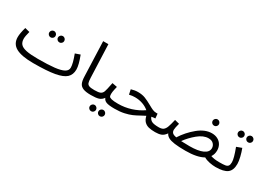

<svg xmlns="http://www.w3.org/2000/svg" viewBox="-17 -1566 3576 2612"><g transform="rotate(30 1771.0 -260.0)"><path d="M943 -197Q943 -116 893 -69Q843 -22 723.5 -0.5Q604 21 390 21Q207 21 118.5 -27Q30 -75 30 -182Q30 -239 58 -339L133 -320Q112 -241 112 -205Q112 -151 139 -120Q166 -89 231.5 -75Q297 -61 416 -61Q577 -61 674 -72Q771 -83 817.5 -109Q864 -135 864 -181Q864 -245 814 -376L891 -403Q943 -268 943 -197ZM370 -450Q370 -470 384.5 -485Q399 -500 420 -500Q440 -500 454.5 -485Q469 -470 469 -450Q469 -430 454.5 -415.5Q440 -401 420 -401Q399 -401 384.5 -415.5Q370 -430 370 -450ZM507 -450Q507 -470 521.5 -485Q536 -500 557 -500Q577 -500 591.5 -485Q606 -470 606 -450Q606 -430 591.5 -415.5Q577 -401 557 -401Q536 -401 521.5 -415.5Q507 -430 507 -450Z M1085 -167 1065 -714H1147L1167 -199Q1169 -145 1177 -121Q1185 -97 1210.5 -87Q1236 -77 1294 -77Q1314 -77 1324 -66Q1334 -55 1334 -38Q1334 -21 1319.5 -8Q1305 5 1284 5Q1205 5 1162.5 -12.5Q1120 -30 1103.5 -66.5Q1087 -103 1085 -167Z M1707 -38Q1707 -21 1692.5 -8Q1678 5 1657 5Q1564 5 1526 -10.5Q1488 -26 1476 -61Q1448 -21 1406.5 -8Q1365 5 1284 5L1294 -77Q1359 -77 1386.5 -90Q1414 -103 1426 -136.5Q1438 -170 1455 -259L1460 -283L1538 -268Q1536 -261 1526.5 -218Q1517 -175 1517 -147Q1517 -120 1523.5 -107Q1530 -94 1562 -85.5Q1594 -77 1667 -77Q1687 -77 1697 -66Q1707 -55 1707 -38ZM1349 145Q1349 125 1363.5 110Q1378 95 1399 95Q1419 95 1433.5 110Q1448 125 1448 145Q1448 165 1433.5 179.5Q1419 194 1399 194Q1378 194 1363.5 179.5Q1349 165 1349 145ZM1486 145Q1486 125 1500.5 110Q1515 95 1536 95Q1556 95 1570.5 110Q1585 125 1585 145Q1585 165 1570.5 179.5Q1556 194 1536 194Q1515 194 1500.5 179.5Q1486 165 1486 145Z M2344 -38Q2344 -21 2329.5 -8Q2315 5 2294 5Q2234 5 2193 -5Q2152 -15 2123 -44Q2094 -73 2081 -128L2020 -96Q1963 -64 1917.5 -44Q1872 -24 1806.5 -9.5Q1741 5 1657 5L1666 -77Q1768 -77 1865 -107.5Q1962 -138 2043 -194Q2003 -229 1946 -249.5Q1889 -270 1823 -270Q1799 -270 1780 -267.5Q1761 -265 1733 -259L1717 -335Q1773 -352 1823 -352Q1889 -352 1937.5 -333Q1986 -314 2048 -279Q2092 -254 2120 -242Q2148 -230 2178 -230H2199L2206 -158Q2179 -158 2146 -151Q2164 -107 2198.5 -92Q2233 -77 2304 -77Q2324 -77 2334 -66Q2344 -55 2344 -38Z M3293 -38Q3293 -21 3278.5 -8Q3264 5 3243 5Q3201 5 3149 -5Q3097 -15 3058 -38Q2961 18 2778 18Q2672 18 2606.5 9Q2541 0 2506.5 -19.5Q2472 -39 2459 -70Q2426 -23 2388 -9Q2350 5 2294 5L2304 -77Q2351 -77 2375 -95Q2399 -113 2413.5 -151Q2428 -189 2448 -275L2521 -256Q2500 -180 2500 -151Q2500 -121 2517 -103.5Q2534 -86 2580 -77Q2655 -194 2761.5 -281.5Q2868 -369 2975 -369Q3028 -369 3068.5 -347Q3109 -325 3130.5 -286.5Q3152 -248 3152 -200Q3152 -140 3121 -96Q3174 -77 3253 -77Q3273 -77 3283 -66Q3293 -55 3293 -38ZM2796 -64Q2929 -64 3002 -97Q3075 -130 3075 -192Q3075 -229 3048 -258Q3021 -287 2969 -287Q2889 -287 2805.5 -218Q2722 -149 2663 -67Q2717 -64 2796 -64ZM2896 -521Q2896 -541 2910.5 -556Q2925 -571 2946 -571Q2966 -571 2980.5 -556Q2995 -541 2995 -521Q2995 -501 2980.5 -486.5Q2966 -472 2946 -472Q2925 -472 2910.5 -486.5Q2896 -501 2896 -521Z M3253 -77Q3319 -77 3349 -82Q3379 -87 3392.5 -105Q3406 -123 3406 -163Q3406 -224 3349 -373L3430 -403Q3451 -349 3466.5 -285Q3482 -221 3482 -179Q3482 -79 3426.5 -37Q3371 5 3243 5ZM3274 -556Q3274 -576 3288.5 -591Q3303 -606 3324 -606Q3344 -606 3358.5 -591Q3373 -576 3373 -556Q3373 -536 3358.5 -521.5Q3344 -507 3324 -507Q3303 -507 3288.5 -521.5Q3274 -536 3274 -556ZM3411 -556Q3411 -576 3425.5 -591Q3440 -606 3461 -606Q3481 -606 3495.5 -591Q3510 -576 3510 -556Q3510 -536 3495.5 -521.5Q3481 -507 3461 -507Q3440 -507 3425.5 -521.5Q3411 -536 3411 -556Z"/></g></svg>

Font: Noto Sans Arabic
Style: Regular
Weight: 400
Designer: Nadine Chahine
Foundry: Monotype Imaging Inc.
Version: Version 1.001